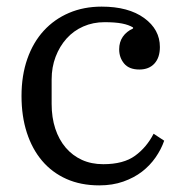

<svg xmlns="http://www.w3.org/2000/svg" viewBox="-20 -548 556 580"><path d="M280 12Q224 12 180.5 -7.5Q137 -27 107 -62.5Q77 -98 61 -147.5Q45 -197 45 -258Q45 -320 62.5 -370Q80 -420 112 -455Q144 -490 188.5 -509Q233 -528 287 -528Q368 -528 415.5 -493.5Q463 -459 463 -406Q463 -374 446.5 -356Q430 -338 401 -338Q370 -338 355 -356Q340 -374 340 -399Q340 -421 351 -437Q362 -453 382 -462V-465Q369 -473 348.5 -477Q328 -481 296 -481Q261 -481 231.5 -468Q202 -455 181 -431.5Q160 -408 148 -376.5Q136 -345 136 -308V-234Q136 -193 147 -159.5Q158 -126 178.5 -102Q199 -78 227.5 -65Q256 -52 292 -52Q353 -52 388 -77.5Q423 -103 444 -144L476 -123Q467 -97 450 -72.5Q433 -48 409 -29.5Q385 -11 352.5 0.5Q320 12 280 12Z"/></svg>

Font: IBM Plex Serif
Style: Regular
Weight: 400
Designer: Mike Abbink, Paul van der Laan, Pieter van Rosmalen
Foundry: Bold Monday
Version: Version 2.6